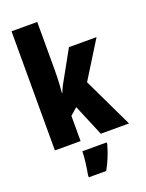

<svg xmlns="http://www.w3.org/2000/svg" viewBox="-178 -845 874 1151"><g transform="rotate(-20 259.5 -269.5)"><path d="M46 -760V0H210V-161L255 -200L339 0H519L367 -318L513 -553H337L247 -391Q238 -375 226.5 -354Q215 -333 206 -309H203Q210 -377 210 -459V-760ZM199 61Q199 91 193 136Q187 181 182 207V221H293Q331 154 354 72V61Z"/></g></svg>

Font: Noto Sans Display Condensed Black
Style: Regular
Weight: 900
Width: 3
Designer: Monotype Design team
Foundry: Monotype Imaging Inc.
Version: 1.000